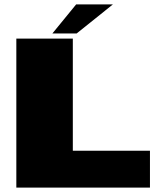

<svg xmlns="http://www.w3.org/2000/svg" viewBox="-20 -850 743 870"><path d="M54 0H659.5V-167H310V-675H54ZM217.5 -698.5H327.5L491.5 -830H325Z"/></svg>

Font: Anybody Expanded Black
Style: Regular
Weight: 900
Width: 7
Designer: Tyler Finck
Foundry: Etcetera Type Company
Version: Version 1.113;gftools[0.9.25]